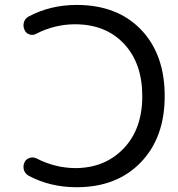

<svg xmlns="http://www.w3.org/2000/svg" viewBox="-20 -785 736 794"><path d="M290 -684.6Q207 -684.6 129.9 -645.5Q116.2 -637.7 101.6 -642.6Q86.9 -647.5 81.1 -662.1Q77.1 -670.9 77.1 -679.7Q77.1 -686.5 79.1 -693.4Q84 -709 98.6 -716.8Q188.5 -764.6 296.9 -764.6Q464.8 -764.6 563 -662.6Q661.1 -560.5 661.1 -387.7Q661.1 -215.8 562 -113.3Q462.9 -10.7 296.9 -10.7Q188.5 -10.7 99.6 -57.6Q85 -65.4 79.1 -81.1Q77.1 -88.9 77.1 -95.7Q77.1 -104.5 81.1 -113.3Q86.9 -127 102.1 -131.8Q117.2 -136.7 130.9 -129.9Q207 -90.8 290 -89.8Q413.1 -89.8 490.7 -170.4Q568.4 -251 568.4 -387.2Q568.4 -523.4 492.7 -604Q417 -684.6 290 -684.6Z"/></svg>

Font: Gen Jyuu Gothic Regular
Style: Regular
Weight: 400
Designer: [Source Han Sans]
Ryoko NISHIZUKA  (kana & ideographs); Paul D. Hunt (Latin, Greek & Cyrillic); Wenlong ZHANG  (bopomofo
Version: Version 1.002.20150607